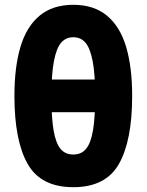

<svg xmlns="http://www.w3.org/2000/svg" viewBox="-20 -766 610 799"><path d="M194 -366Q194 -276 203 -223.5Q212 -171 231.5 -147Q251 -123 285 -123Q319 -123 338.5 -147Q358 -171 367 -223.5Q376 -276 376 -366Q376 -458 365.5 -512Q355 -566 335.5 -588.5Q316 -611 285 -611Q254 -611 234.5 -588.5Q215 -566 204.5 -512Q194 -458 194 -366ZM40 -367Q40 -486 65 -570.5Q90 -655 144.5 -700.5Q199 -746 285 -746Q371 -746 425.5 -700.5Q480 -655 505 -570.5Q530 -486 530 -367Q530 -181 475 -84Q420 13 285 13Q150 13 95 -84Q40 -181 40 -367ZM507 -435V-299H63V-435Z"/></svg>

Font: Kreadon
Style: Regular
Weight: 400
Designer: kohakuno
Foundry: StudioGnu
Version: Version 1.000;Glyphs 3.1.2 (3151)